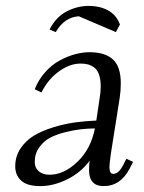

<svg xmlns="http://www.w3.org/2000/svg" viewBox="-20 -631 495 658"><path d="M32.2 -61Q32.2 -94.7 50 -121.8Q67.9 -148.9 95.7 -165.8Q123.5 -182.6 161.4 -194.3Q199.2 -206.1 235.6 -211.2Q272 -216.3 310.1 -217.8L320.8 -290Q325.2 -315.4 325.2 -334Q325.2 -358.9 319.3 -375.5Q313.5 -392.1 302.5 -399.9Q291.5 -407.7 280.8 -410.4Q270 -413.1 255.9 -413.1Q219.2 -413.1 181.9 -386.2Q144.5 -359.4 122.1 -314L99.1 -325.2Q111.8 -357.9 134.8 -383.5Q157.7 -409.2 184.3 -423.6Q210.9 -438 237.1 -445.1Q263.2 -452.1 287.1 -452.1Q339.8 -452.1 366.9 -427.5Q394 -402.8 394 -345.2Q394 -320.3 390.1 -294.9L359.9 -104Q355 -68.8 355 -58.1Q355 -35.2 368.2 -35.2Q386.7 -35.2 401.9 -64.9L413.1 -86.9L436 -76.2L424.8 -54.2Q393.6 6.8 335 6.8Q285.2 6.8 285.2 -47.9Q285.2 -60.5 287.1 -80.1Q257.3 -39.6 210.4 -16.4Q163.6 6.8 118.2 6.8Q72.8 6.8 52.5 -12Q32.2 -30.8 32.2 -61ZM99.1 -76.2Q99.1 -55.7 113 -43.9Q127 -32.2 149.9 -32.2Q199.2 -32.2 245.4 -76.4Q291.5 -120.6 305.2 -190.9Q279.8 -190.4 257.1 -188Q234.4 -185.5 203.9 -178Q173.3 -170.4 151.6 -158.9Q129.9 -147.5 114.5 -126Q99.1 -104.5 99.1 -76.2ZM149.9 -529.8Q170.9 -571.8 207.5 -591.3Q244.1 -610.8 285.2 -610.8Q321.3 -610.8 350.1 -595.5Q378.9 -580.1 391.1 -546.9L377 -521L250 -575.2Q201.2 -572.3 170.9 -521Z"/></svg>

Font: Dihjauti S
Style: Italic
Weight: 400
Italic angle: -9°
Designer: T. Christopher White
Version: Version 3.0.0